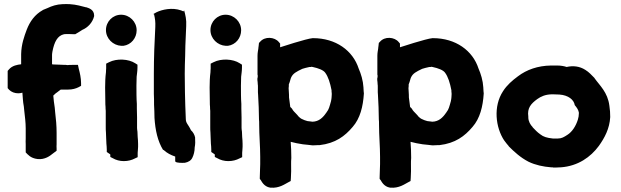

<svg xmlns="http://www.w3.org/2000/svg" viewBox="-20 -787 2994 926"><path d="M17 -362 24 -354C35 -343 51 -337 68 -337C75 -337 81 -338 88 -340C90 -320 90 -298 95 -273L97 -253C100 -225 104 -197 104 -168V-119C103 -109 104 -98 104 -92V-52C114 -42 127 -24 161 -20C197 -16 222 -36 233 -45L253 -60V-70C253 -79 252 -86 253 -91V-146C253 -180 250 -214 246 -246L244 -268C241 -290 238 -307 237 -326C242 -330 247 -336 251 -339H252C256 -343 262 -346 273 -355H309C329 -355 346 -360 358 -366L371 -373V-386C371 -411 365 -436 360 -455L356 -474H327C320 -474 314 -474 305 -473C302 -473 300 -474 298 -474H293C277 -474 260 -476 241 -476C240 -476 235 -476 231 -477V-523C231 -528 232 -531 233 -539C242 -585 257 -615 289 -622C304 -624 321 -622 336 -622H343L363 -634C368 -637 373 -640 377 -643C403 -654 426 -677 434 -709V-712C434 -741 408 -748 396 -752H394C374 -757 349 -765 316 -767H314C306 -767 296 -768 282 -767C253 -766 230 -758 209 -748L187 -739L186 -738C148 -717 124 -683 109 -644C97 -612 83 -574 82 -526V-477C64 -475 39 -471 23 -452L17 -445Z M487 -365C487 -346 488 -311 488 -293C488 -286 488 -281 489 -271C489 -267 489 -261 490 -252V-173C490 -165 490 -159 491 -148C491 -133 493 -109 493 -98V-96C494 -87 495 -74 495 -65V-54L511 -43C511 -43 512 -42 512 -41V-30L524 -24C539 -15 558 -10 577 -10C598 -10 616 -15 631 -23L644 -29V-50C644 -58 646 -66 646 -79V-93C646 -105 645 -116 644 -127L643 -150V-151C642 -159 641 -165 641 -170V-221C641 -235 640 -252 640 -264V-286C638 -309 638 -347 638 -374C638 -387 639 -402 639 -417C640 -427 643 -445 643 -461V-475L632 -482C600 -503 543 -506 506 -487L492 -480V-456C492 -453 491 -449 491 -438C488 -415 487 -390 487 -365ZM491 -642C491 -601 525 -568 565 -566H575C613 -571 639 -604 639 -641C639 -682 605 -716 564 -716C524 -716 491 -683 491 -642Z M719 -719 723 -718C728 -696 730 -682 729 -657C725 -586 722 -508 722 -431V-334C723 -316 723 -301 723 -284V-282C724 -260 725 -241 725 -221V-219C729 -159 740 -107 767 -63L769 -65L770 -63C785 -49 804 -39 825 -32V-11L826 -7C833 -1 859 -1 872 -2C888 -5 902 -13 908 -27C914 -39 919 -57 919 -76C922 -90 922 -108 921 -120V-124C918 -138 911 -150 901 -159C887 -189 876 -192 876 -215V-216C874 -257 873 -300 872 -341L871 -431C871 -461 872 -487 873 -518L874 -567C875 -598 877 -630 878 -661C880 -692 874 -716 868 -737L865 -732L853 -737C810 -752 762 -741 735 -728Z M991 -365C991 -346 992 -311 992 -293C992 -286 992 -281 993 -271C993 -267 993 -261 994 -252V-173C994 -165 994 -159 995 -148C995 -133 997 -109 997 -98V-96C998 -87 999 -74 999 -65V-54L1015 -43C1015 -43 1016 -42 1016 -41V-30L1028 -24C1043 -15 1062 -10 1081 -10C1102 -10 1120 -15 1135 -23L1148 -29V-50C1148 -58 1150 -66 1150 -79V-93C1150 -105 1149 -116 1148 -127L1147 -150V-151C1146 -159 1145 -165 1145 -170V-221C1145 -235 1144 -252 1144 -264V-286C1142 -309 1142 -347 1142 -374C1142 -387 1143 -402 1143 -417C1144 -427 1147 -445 1147 -461V-475L1136 -482C1104 -503 1047 -506 1010 -487L996 -480V-456C996 -453 995 -449 995 -438C992 -415 991 -390 991 -365ZM995 -642C995 -601 1029 -568 1069 -566H1079C1117 -571 1143 -604 1143 -641C1143 -682 1109 -716 1068 -716C1028 -716 995 -683 995 -642Z M1222 -427 1223 -424V-416C1219 -404 1223 -395 1223 -385V-382C1224 -378 1224 -373 1224 -367V-342C1224 -339 1225 -334 1225 -327V-326C1227 -289 1229 -251 1229 -214V-212C1230 -205 1230 -196 1230 -186C1230 -133 1235 -82 1235 -31V5C1235 26 1233 45 1233 68V76L1238 82C1241 86 1252 113 1283 118H1285C1326 122 1355 100 1369 93L1382 86L1383 71C1384 49 1385 29 1384 4C1384 -5 1384 -15 1385 -25V-26C1385 -53 1384 -78 1382 -103C1401 -98 1420 -94 1441 -91C1457 -89 1475 -88 1487 -86H1491C1501 -86 1509 -87 1512 -87H1521C1598 -96 1643 -130 1681 -175C1717 -216 1731 -273 1735 -336V-337C1735 -341 1734 -345 1734 -346C1734 -353 1733 -360 1733 -363V-365C1731 -399 1721 -431 1710 -456C1682 -543 1600 -603 1490 -603H1488C1459 -601 1331 -559 1331 -559V-577L1325 -584C1305 -609 1257 -613 1234 -585L1229 -580C1228 -573 1227 -558 1226 -555V-553C1225 -545 1222 -533 1222 -518ZM1372 -362C1373 -366 1373 -374 1373 -376V-380C1379 -394 1381 -407 1384 -413C1393 -433 1409 -441 1438 -455C1447 -458 1459 -461 1473 -464H1479L1482 -465C1484 -465 1484 -465 1488 -464C1516 -458 1539 -449 1548 -437C1563 -417 1572 -388 1579 -352C1579 -348 1579 -343 1580 -337V-331C1580 -328 1579 -308 1577 -303V-301C1569 -272 1566 -259 1556 -247L1555 -245L1554 -244C1537 -219 1518 -201 1487 -200C1483 -200 1477 -202 1463 -203C1454 -205 1444 -209 1434 -214C1431 -216 1427 -218 1421 -224C1411 -237 1399 -247 1393 -255C1391 -258 1389 -264 1380 -271C1378 -286 1376 -301 1374 -317C1374 -326 1374 -333 1373 -345C1373 -349 1373 -353 1372 -362Z M1800 -427 1801 -424V-416C1797 -404 1801 -395 1801 -385V-382C1802 -378 1802 -373 1802 -367V-342C1802 -339 1803 -334 1803 -327V-326C1805 -289 1807 -251 1807 -214V-212C1808 -205 1808 -196 1808 -186C1808 -133 1813 -82 1813 -31V5C1813 26 1811 45 1811 68V76L1816 82C1819 86 1830 113 1861 118H1863C1904 122 1933 100 1947 93L1960 86L1961 71C1962 49 1963 29 1962 4C1962 -5 1962 -15 1963 -25V-26C1963 -53 1962 -78 1960 -103C1979 -98 1998 -94 2019 -91C2035 -89 2053 -88 2065 -86H2069C2079 -86 2087 -87 2090 -87H2099C2176 -96 2221 -130 2259 -175C2295 -216 2309 -273 2313 -336V-337C2313 -341 2312 -345 2312 -346C2312 -353 2311 -360 2311 -363V-365C2309 -399 2299 -431 2288 -456C2260 -543 2178 -603 2068 -603H2066C2037 -601 1909 -559 1909 -559V-577L1903 -584C1883 -609 1835 -613 1812 -585L1807 -580C1806 -573 1805 -558 1804 -555V-553C1803 -545 1800 -533 1800 -518ZM1950 -362C1951 -366 1951 -374 1951 -376V-380C1957 -394 1959 -407 1962 -413C1971 -433 1987 -441 2016 -455C2025 -458 2037 -461 2051 -464H2057L2060 -465C2062 -465 2062 -465 2066 -464C2094 -458 2117 -449 2126 -437C2141 -417 2150 -388 2157 -352C2157 -348 2157 -343 2158 -337V-331C2158 -328 2157 -308 2155 -303V-301C2147 -272 2144 -259 2134 -247L2133 -245L2132 -244C2115 -219 2096 -201 2065 -200C2061 -200 2055 -202 2041 -203C2032 -205 2022 -209 2012 -214C2009 -216 2005 -218 1999 -224C1989 -237 1977 -247 1971 -255C1969 -258 1967 -264 1958 -271C1956 -286 1954 -301 1952 -317C1952 -326 1952 -333 1951 -345C1951 -349 1951 -353 1950 -362Z M2406 -347C2358 -274 2370 -172 2412 -109H2413V-108C2420 -99 2427 -89 2433 -83L2434 -81C2459 -56 2490 -27 2529 -7C2562 9 2600 17 2638 20H2645L2648 21H2661C2671 21 2678 20 2683 20H2685C2768 14 2829 -30 2868 -83C2896 -122 2920 -167 2923 -222V-224C2923 -241 2922 -258 2919 -277C2911 -342 2872 -375 2848 -409L2847 -411C2833 -425 2821 -439 2803 -450C2775 -468 2743 -471 2713 -464C2701 -468 2685 -471 2667 -471H2637C2574 -470 2520 -451 2478 -419C2451 -399 2425 -377 2406 -347ZM2528 -221V-225C2522 -266 2541 -287 2571 -309C2589 -322 2610 -331 2639 -332H2650C2658 -332 2666 -331 2678 -331C2721 -328 2748 -306 2752 -280C2762 -268 2770 -257 2772 -243C2772 -231 2770 -219 2767 -210C2757 -178 2739 -151 2717 -137C2700 -126 2689 -119 2671 -119H2646C2618 -122 2601 -127 2586 -139C2569 -151 2563 -159 2549 -173V-174C2538 -185 2528 -202 2528 -221Z"/></svg>

Font: Hussar Pisanka
Style: Blk
Weight: 700
Designer: Robert Jablonski
Foundry: Cannot Into Space Fonts
Version: Version 1.070